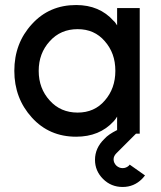

<svg xmlns="http://www.w3.org/2000/svg" viewBox="-20 -532 640 764"><path d="M557 166 496 123Q495 124 494.5 125Q494 126 493 127Q482 137 468 137Q454 137 443 127Q432 116 432 102Q432 95 435 89Q438 83 443 78L535 -14H445Q429 -6 416.5 2.5Q404 11 395 21Q358 57 358 104Q358 148 390 180Q422 212 468 212Q513 212 545 180Q548 177 551 173.5Q554 170 557 166ZM446 -500V-431Q443 -435 440 -440Q437 -445 432 -449Q376 -512 283 -512Q176 -512 107 -436Q37 -360 37 -250Q37 -141 107 -64Q176 12 283 12Q376 12 432 -49Q436 -53 439.5 -58Q443 -63 446 -68V0H536V-500ZM289 -416Q356 -416 397 -368Q418 -344 428.5 -315Q439 -286 439 -250Q439 -215 428.5 -185.5Q418 -156 397 -132Q356 -84 289 -84Q221 -84 178 -132Q134 -180 134 -250Q134 -320 178 -368Q221 -416 289 -416Z"/></svg>

Font: Unageo
Style: Medium
Weight: 500
Designer: Richard Sepsi
Foundry: Richard Sepsi
Version: Version 2.000